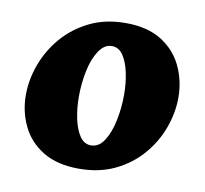

<svg xmlns="http://www.w3.org/2000/svg" viewBox="-63 -575 694 651"><g transform="rotate(10 283.5 -250.0)"><path d="M248 7Q173 7 124 -23Q75 -53 51.5 -102.5Q28 -152 28 -208Q28 -261 47.5 -314Q67 -367 104.5 -410.5Q142 -454 196 -480.5Q250 -507 320 -507Q395 -507 443.5 -476.5Q492 -446 515.5 -396Q539 -346 539 -289Q539 -237 520 -184.5Q501 -132 463.5 -88.5Q426 -45 372 -19Q318 7 248 7ZM275 -78Q302 -78 320 -106Q338 -134 347 -177.5Q356 -221 356 -266Q356 -306 348.5 -341.5Q341 -377 326 -399.5Q311 -422 287 -422Q261 -422 242.5 -394Q224 -366 215 -323Q206 -280 206 -234Q206 -194 213.5 -158.5Q221 -123 236 -100.5Q251 -78 275 -78Z"/></g></svg>

Font: Agbalumo
Style: Regular
Weight: 400
Designer: Raphael Alegbeleye
Foundry: Sorkin Type Co.
Version: Version 1.000; ttfautohint (v1.8.4)